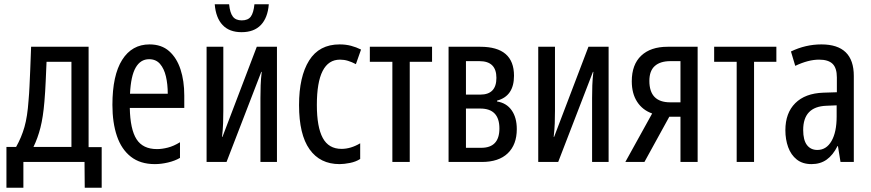

<svg xmlns="http://www.w3.org/2000/svg" viewBox="-20 -755 4060 895"><path d="M10 120V-70H55Q80 -114 94 -163Q108 -212 113 -286Q116 -319 117.5 -353Q119 -387 121 -431Q123 -475 125 -537H393V-69H454V120H375L374 0H89V120ZM136 -70H313V-467H197Q195 -424 193 -376Q191 -328 187 -281Q181 -209 168.5 -160Q156 -111 136 -70Z M702 10Q634 10 590 -24.5Q546 -59 525 -121Q504 -183 504 -266Q504 -404 549.5 -476Q595 -548 677 -548Q733 -548 768.5 -516.5Q804 -485 821.5 -431.5Q839 -378 839 -310V-252H585Q587 -152 616.5 -106Q646 -60 712 -60Q735 -60 762.5 -67Q790 -74 819 -92V-19Q795 -5 763 2.5Q731 10 702 10ZM586 -318H762Q762 -362 753.5 -398.5Q745 -435 726 -457Q707 -479 675 -479Q635 -479 612.5 -440Q590 -401 586 -318Z M943 0V-537H1021V-239Q1021 -209 1020 -180.5Q1019 -152 1015 -117H1017L1177 -537H1271V0H1194V-298Q1194 -328 1195 -357Q1196 -386 1200 -420H1198L1036 0ZM1106 -605Q1049 -605 1017.5 -638.5Q986 -672 981 -735H1048Q1052 -695 1065.5 -677.5Q1079 -660 1107 -660Q1136 -660 1149 -677.5Q1162 -695 1166 -735H1233Q1228 -672 1196 -638.5Q1164 -605 1106 -605Z M1563 10Q1472 10 1423 -59Q1374 -128 1374 -265Q1374 -398 1421 -473Q1468 -548 1563 -548Q1592 -548 1616.5 -541.5Q1641 -535 1663 -524L1639 -456Q1620 -466 1602 -471.5Q1584 -477 1565 -477Q1457 -477 1457 -266Q1457 -163 1484.5 -112Q1512 -61 1572 -61Q1615 -61 1659 -87V-14Q1639 -1 1611.5 4.5Q1584 10 1563 10Z M1809 0V-467H1704V-537H1994V-467H1890V0Z M2071 0V-537H2219Q2376 -537 2376 -402Q2376 -307 2297 -286V-282Q2341 -275 2365 -241Q2389 -207 2389 -153Q2389 -81 2347 -40.5Q2305 0 2226 0ZM2152 -314H2219Q2294 -314 2294 -392Q2294 -470 2215 -470H2152ZM2152 -66H2223Q2308 -66 2308 -156Q2308 -249 2219 -249H2152Z M2489 0V-537H2567V-239Q2567 -209 2566 -180.5Q2565 -152 2561 -117H2563L2723 -537H2817V0H2740V-298Q2740 -328 2741 -357Q2742 -386 2746 -420H2744L2582 0Z M2895 0 3020 -226Q2975 -242 2950 -280.5Q2925 -319 2925 -376Q2925 -454 2969 -495.5Q3013 -537 3092 -537H3232V0H3152V-211H3100L2984 0ZM3104 -278H3152V-470H3105Q3058 -470 3032.5 -447.5Q3007 -425 3007 -378Q3007 -278 3104 -278Z M3414 0V-467H3309V-537H3599V-467H3495V0Z M3763 10Q3721 10 3694 -11.5Q3667 -33 3654 -69Q3641 -105 3641 -148Q3641 -228 3687 -274Q3733 -320 3818 -323L3881 -325V-394Q3881 -438 3861 -457.5Q3841 -477 3798 -477Q3748 -477 3687 -448L3667 -515Q3735 -548 3809 -548Q3960 -548 3960 -401V0H3898L3886 -74H3884Q3863 -32 3833.5 -11Q3804 10 3763 10ZM3790 -56Q3832 -56 3856 -97.5Q3880 -139 3880 -212V-264L3832 -262Q3724 -258 3724 -149Q3724 -102 3741.5 -79Q3759 -56 3790 -56Z"/></svg>

Font: Noto Sans ExtraCondensed
Style: Regular
Weight: 400
Width: 2
Designer: Monotype Design Team
Foundry: Monotype Imaging Inc.
Version: Version 2.013; ttfautohint (v1.8.4.7-5d5b)